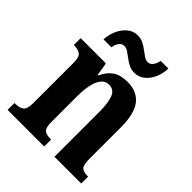

<svg xmlns="http://www.w3.org/2000/svg" viewBox="-211 -881 1005 1005"><g transform="rotate(45 291.5 -379.0)"><path d="M16 0V-51H22Q51 -51 68.5 -63Q86 -75 86 -120V-420Q86 -462 69.5 -473.5Q53 -485 25 -485H21V-536H208L220 -463H224Q243 -505 274 -526.5Q305 -548 357 -548Q427 -548 463.5 -502Q500 -456 500 -354V-122Q500 -75 513.5 -63Q527 -51 557 -51H561V0H363V-333Q363 -397 349.5 -433Q336 -469 299 -469Q270 -469 253.5 -446.5Q237 -424 230 -388Q223 -352 223 -311V-116Q223 -73 238.5 -62Q254 -51 283 -51H287V0ZM348 -606Q325 -606 306 -615.5Q287 -625 271 -637.5Q255 -650 240.5 -659.5Q226 -669 211 -669Q193 -669 182 -652.5Q171 -636 169 -616H110Q112 -654 127 -686.5Q142 -719 166.5 -738.5Q191 -758 222 -758Q245 -758 264 -748.5Q283 -739 299 -726.5Q315 -714 329.5 -704.5Q344 -695 358 -695Q375 -695 386.5 -711Q398 -727 401 -748H458Q457 -709 442.5 -677Q428 -645 403.5 -625.5Q379 -606 348 -606Z"/></g></svg>

Font: Noto Serif Hebrew Condensed
Style: Bold
Weight: 700
Width: 3
Designer: Monotype Design Team
Foundry: Monotype Imaging Inc.
Version: Version 2.004; ttfautohint (v1.8.4.7-5d5b)